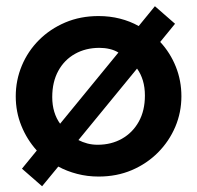

<svg xmlns="http://www.w3.org/2000/svg" viewBox="-20 -568 650 634"><path d="M119 47 52.5 -11 101.5 -71Q69 -107 50.5 -152.8Q32 -198.5 32 -250Q32 -303 52 -351Q72 -399 108.8 -435.8Q145.5 -472.5 195.5 -493.8Q245.5 -515 305.5 -515Q342.5 -515 376 -506.5Q409.5 -498 438 -482L491.5 -547.5L558 -489.5L509 -429.5Q542 -394 560.5 -348Q579 -302 579 -250Q579 -197 558.8 -149.2Q538.5 -101.5 501.8 -64.5Q465 -27.5 415.2 -6.2Q365.5 15 305.5 15Q268.5 15 234.8 6.2Q201 -2.5 172.5 -18ZM178.5 -159.5 371 -394.5Q358 -402.5 342 -406.2Q326 -410 308.5 -410Q263 -410 227.8 -390.2Q192.5 -370.5 172.5 -334Q152.5 -297.5 152.5 -247.5Q152.5 -221 159.2 -198.8Q166 -176.5 178.5 -159.5ZM302.5 -90Q347.5 -90 382.8 -110Q418 -130 438.2 -166.2Q458.5 -202.5 458.5 -252.5Q458.5 -279.5 451.8 -302Q445 -324.5 432.5 -341.5L239 -105.5Q252.5 -98.5 268.5 -94.2Q284.5 -90 302.5 -90Z"/></svg>

Font: Geologica EX Med
Style: Regular
Weight: 500
Designer: Sindre Bremnes, Frode Helland
Foundry: Monokrom Skriftforlag AS
Version: Version 1.010;gftools[0.9.28]